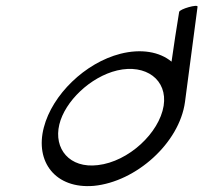

<svg xmlns="http://www.w3.org/2000/svg" viewBox="-20 -615 761 657"><path d="M656 -592C658 -602 594 -584 593 -574C589 -553 570 -427 567 -404C526 -438 463 -449 392 -431C271 -400 159 -291 130 -179C99 -61 170 32 301 21C446 7 594 -126 613 -266ZM183 -189C202 -268 289 -352 381 -374C479 -397 554 -342 540 -253C525 -160 420 -62 315 -50C218 -38 163 -106 183 -189Z"/></svg>

Font: Hi. Perspective
Style: Perspective
Weight: 400
Designer: Mew Too, Robert Jablonski
Foundry: Cannot Into Space Fonts
Version: Version 1.996